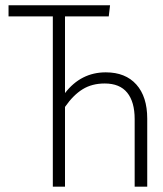

<svg xmlns="http://www.w3.org/2000/svg" viewBox="-20 -704 615 724"><path d="M378.9 -431.2Q453.1 -431.2 494.1 -385.3Q535.2 -339.4 535.2 -256.8V0H487.8V-254.9Q487.8 -319.8 459.7 -354.5Q431.6 -389.2 375 -389.2Q326.7 -389.2 291.5 -367.4Q256.3 -345.7 225.1 -300.8V0H179.2V-642.1H12.2V-684.1H395L390.1 -642.1H225.1V-353Q285.2 -431.2 378.9 -431.2Z"/></svg>

Font: Fira Sans Compressed ExtraLight
Style: Regular
Weight: 250
Width: 1
Designer: Carrois Corporate & Edenspiekermann AG
Foundry: Carrois Corporate GbR & Edenspiekermann AG
Version: Version 4.203;PS 004.203;hotconv 1.0.88;makeotf.lib2.5.64775